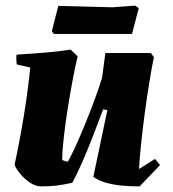

<svg xmlns="http://www.w3.org/2000/svg" viewBox="-20 -653 617 685"><path d="M128 12Q107 12 87.5 -1Q68 -14 53 -32Q38 -50 32 -65Q44 -120 55 -181Q66 -242 74.5 -301.5Q83 -361 88 -412L40 -423Q37 -440 39 -458Q86 -461 136.5 -465Q187 -469 232 -476L257 -452Q248 -415 238.5 -364Q229 -313 220.5 -258.5Q212 -204 207 -157.5Q202 -111 202 -82Q211 -78 222 -76Q233 -95 249.5 -131Q266 -167 284 -211Q302 -255 318 -298.5Q334 -342 344 -375L356 -464H518L529 -449Q521 -410 512.5 -357.5Q504 -305 496.5 -249Q489 -193 483.5 -141Q478 -89 476 -50L533 -86L551 -64L478 12Q454 12 424 10Q394 8 364 0.5Q334 -7 313 -22L363 -260L348 -263Q333 -223 314 -173.5Q295 -124 275 -78Q255 -32 238 -1Q207 6 182 9Q157 12 128 12ZM172 -532 165 -542 188 -632Q235 -631 287.5 -629.5Q340 -628 382 -627L462 -633L475 -624L451 -532Z"/></svg>

Font: Labrada ExtraBold
Style: Italic
Weight: 800
Italic angle: -7°
Designer: Mercedes Jáuregui
Foundry: Omnibus-Type Team
Version: Version 1.000; ttfautohint (v1.8.4.7-5d5b)